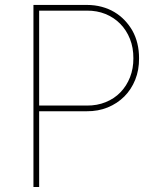

<svg xmlns="http://www.w3.org/2000/svg" viewBox="-20 -747 647 767"><path d="M136.4 0H113.6V-727.3H326.7Q358.7 -727.3 386.4 -719.8Q414.1 -712.4 437 -698.7Q459.9 -685 477.8 -666.2Q495.7 -647.4 508.9 -624.6Q535.5 -576.7 535.5 -514.2Q535.9 -467.3 520.2 -428.4Q504.6 -389.6 476.6 -361.5Q448.5 -333.5 410.2 -317.8Q371.8 -302.2 326.7 -302.6H136.4ZM326.7 -325.3Q367.9 -324.9 402.3 -339Q436.8 -353 461.3 -378.4Q485.8 -403.8 499.5 -438.6Q513.1 -473.4 512.8 -514.2Q513.1 -556.5 499.1 -591.6Q485.1 -626.8 460.2 -652Q435.4 -677.2 401.3 -691.1Q367.2 -704.9 326.7 -704.5H136.4V-325.3Z"/></svg>

Font: Linik Sans Thin
Style: Regular
Weight: 100
Designer: Fonts by Rasmus Andersson / Changes by Cristiano Sobral with parts from Marc Monis
Foundry: rsms
Version: Version 3.020; ttfautohint (v1.6)